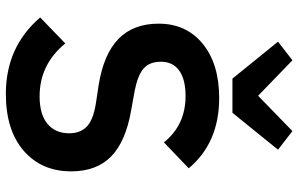

<svg xmlns="http://www.w3.org/2000/svg" viewBox="-200 -798 1010 650"><g transform="rotate(90 305.0 -473.0)"><path d="M246.1 -754.9 121.1 -909.2 184.1 -958 304.2 -841.8 423.8 -958 486.8 -909.2 361.8 -754.9ZM297.9 12.2Q138.7 12.2 39.1 -104L127 -189Q198.2 -102.1 306.2 -102.1Q367.2 -102.1 399.2 -128.7Q431.2 -155.3 431.2 -202.1Q431.2 -239.3 409.4 -261Q387.7 -282.7 334 -292L269 -301.8Q163.1 -318.8 111.6 -369.1Q60.1 -419.4 60.1 -504.9Q60.1 -598.6 128.2 -654.3Q196.3 -710 312 -710Q463.4 -710 549.8 -606.9L461.9 -522.9Q403.3 -596.2 305.2 -596.2Q249 -596.2 219 -574.7Q189 -553.2 189 -513.2Q189 -473.6 212.2 -453.9Q235.4 -434.1 288.1 -423.8L353 -412.1Q459.5 -393.6 509.8 -344.2Q560.1 -294.9 560.1 -209Q560.1 -108.4 490.2 -48.1Q420.4 12.2 297.9 12.2Z"/></g></svg>

Font: Anuphan SemiBold
Style: Bold
Weight: 600
Designer: Mike Abbink, Paul van der Laan, Pieter van Rosmalen, Mint Tantisuwanna
Foundry: Bold Monday; Cadson Demak
Version: Version 3.002;hotconv 1.0.109;makeotfexe 2.5.65596